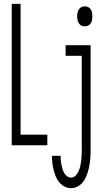

<svg xmlns="http://www.w3.org/2000/svg" viewBox="-20 -755 540 998"><path d="M41 0V-735H87V-55H226V0ZM421 -618Q411 -618 403 -622Q395 -626 390 -634Q385 -642 383 -651.5Q381 -661 381 -670Q381 -679 383 -688.5Q385 -698 390 -706Q395 -714 403 -718Q411 -722 421 -722Q430 -722 438.5 -718Q447 -714 452 -706Q457 -698 458.5 -688.5Q460 -679 460 -670Q460 -661 458.5 -651.5Q457 -642 452 -634Q447 -626 438.5 -622Q430 -618 421 -618ZM349 223Q331 223 315 214.5Q299 206 287.5 192Q276 178 269.5 161.5Q263 145 258.5 127Q254 109 252 91.5Q250 74 250 55H295Q295 67 296 78.5Q297 90 299.5 101Q302 112 305 123Q308 134 313.5 144Q319 154 328.5 161Q338 168 349 168Q364 168 374 157Q384 146 389.5 132.5Q395 119 398 105Q401 91 402.5 77Q404 63 404.5 48.5Q405 34 405 20V-465H321V-520H451V20Q451 36 450.5 51.5Q450 67 448 82.5Q446 98 443 113.5Q440 129 435 144Q430 159 423 173Q416 187 405 198.5Q394 210 379.5 216.5Q365 223 349 223Z"/></svg>

Font: Iosevka Curly Light
Style: Regular
Weight: 300
Monospace: yes
Designer: Belleve Invis
Foundry: Belleve Invis
Version: Version 22.1.2; ttfautohint (v1.8.4)